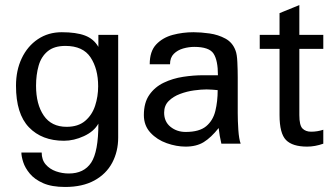

<svg xmlns="http://www.w3.org/2000/svg" viewBox="-20 -574 1338 767"><path d="M240.2 172.9Q186.5 172.9 152.3 157.7Q118.2 142.6 99.1 119.6Q80.1 96.7 72.8 73.7Q65.4 50.8 65.4 35.2H146.5Q146.5 64.5 162.6 83Q178.7 101.6 203.6 110.4Q228.5 119.1 254.9 119.1Q315.4 119.1 344.2 75.7Q373 32.2 373 -80.1Q355.5 -48.8 315.4 -30.3Q275.4 -11.7 235.4 -11.7Q147.5 -11.7 95.7 -65.4Q43.9 -119.1 43.9 -231.4Q43.9 -293 66.9 -341.3Q89.8 -389.6 131.3 -417.5Q172.9 -445.3 226.6 -445.3Q284.2 -445.3 319.3 -432.1Q354.5 -418.9 373 -386.7V-434.6H452.1V-24.4Q452.1 31.2 428.2 76.2Q404.3 121.1 356.9 147Q309.6 172.9 240.2 172.9ZM246.1 -67.4Q292 -67.4 319.8 -90.8Q347.7 -114.3 359.9 -151.4Q372.1 -188.5 372.1 -229.5Q372.1 -298.8 341.8 -344.7Q311.5 -390.6 241.2 -390.6Q196.3 -390.6 170.4 -369.1Q144.5 -347.7 134.3 -311.5Q124 -275.4 124 -231.4Q124 -157.2 154.8 -112.3Q185.5 -67.4 246.1 -67.4Z M721.7 11.7Q684.6 11.7 646 -2Q607.4 -15.6 581.1 -43.9Q554.7 -72.3 554.7 -114.3Q554.7 -164.1 576.7 -195.3Q598.6 -226.6 634.3 -243.7Q669.9 -260.7 711.4 -267.1Q752.9 -273.4 791 -273.4H850.6Q850.6 -333 833 -359.9Q815.4 -386.7 755.9 -386.7Q734.4 -386.7 711.9 -380.4Q689.5 -374 674.3 -358.9Q659.2 -343.8 659.2 -317.4H578.1Q578.1 -369.1 604 -396.5Q629.9 -423.8 669.9 -434.6Q710 -445.3 752.9 -445.3Q782.2 -445.3 816.9 -440.4Q851.6 -435.5 880.4 -419.9Q909.2 -404.3 920.9 -372.1Q926.8 -357.4 928.2 -325.2Q929.7 -293 929.7 -264.6V-122.1Q929.7 -91.8 932.1 -55.2Q934.6 -18.6 941.4 0H864.3Q860.4 -16.6 857.9 -31.2Q855.5 -45.9 853.5 -62.5Q823.2 -24.4 793.9 -6.3Q764.6 11.7 721.7 11.7ZM721.7 -46.9Q776.4 -46.9 803.7 -69.8Q831.1 -92.8 840.3 -130.9Q849.6 -168.9 849.6 -213.9Q842.8 -214.8 828.6 -215.8Q814.5 -216.8 805.7 -216.8Q784.2 -216.8 755.4 -212.9Q726.6 -209 699.2 -198.7Q671.9 -188.5 653.8 -170.4Q635.7 -152.3 635.7 -124Q635.7 -87.9 661.1 -67.4Q686.5 -46.9 721.7 -46.9Z M1207 11.7Q1148.4 11.7 1122.6 -14.6Q1096.7 -41 1096.7 -114.3V-378.9H1017.6V-434.6H1096.7V-521.5L1175.8 -553.7V-434.6H1271.5V-378.9H1175.8V-114.3Q1175.8 -73.2 1188.5 -60.5Q1201.2 -47.9 1222.7 -47.9Q1248 -47.9 1271.5 -55.7V0Q1238.3 11.7 1207 11.7Z"/></svg>

Font: Padauk
Style: Regular
Weight: 400
Designer: Debbi Hosken, Becca Hirsbrunner Spalinger
Foundry: SIL International
Version: Version 5.003